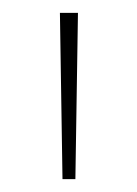

<svg xmlns="http://www.w3.org/2000/svg" viewBox="-20 -734 212 298"><path d="M73 -714 77 -456H97L101 -714Z"/></svg>

Font: Noto Sans Thai Looped Thin
Style: Regular
Weight: 100
Designer: Sasikarn Vongin, Ben Mitchell
Foundry: The Fontpad Ltd
Version: Version 1.001